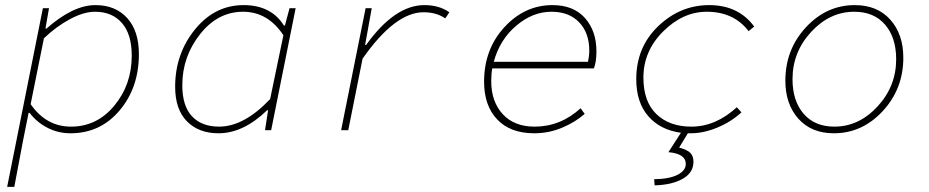

<svg xmlns="http://www.w3.org/2000/svg" viewBox="-20 -510 3640 752"><path d="M8 222 148 -478H172L158 -398H162Q266 -490 354 -490Q432 -490 478 -439.5Q524 -389 524 -298Q524 -167 448.5 -77.5Q373 12 256 12Q207 12 165 -10Q123 -32 96 -68H92L70 42L36 222ZM258 -14Q360 -14 428 -96.5Q496 -179 496 -292Q496 -376 457.5 -420Q419 -464 352 -464Q308 -464 254 -435Q200 -406 152 -360L100 -102Q161 -14 258 -14Z M836 12Q758 12 712 -35Q666 -82 666 -170Q666 -299 743.5 -394.5Q821 -490 934 -490Q1042 -490 1092 -410H1096L1114 -478H1138L1042 0H1018L1030 -78H1026Q933 12 836 12ZM838 -14Q936 -14 1038 -122L1090 -372Q1029 -464 932 -464Q833 -464 763.5 -376Q694 -288 694 -176Q694 -95 732 -54.5Q770 -14 838 -14Z M1316 0 1412 -478H1436L1410 -334H1414Q1526 -490 1642 -490Q1700 -490 1740 -462L1724 -438Q1689 -462 1639 -462Q1527 -462 1400 -280L1344 0Z M2072 12Q1979 12 1927.5 -42Q1876 -96 1876 -190Q1876 -317 1955.5 -403.5Q2035 -490 2144 -490Q2226 -490 2271 -439.5Q2316 -389 2316 -309Q2316 -267 2306 -242H1908Q1904 -221 1904 -192Q1904 -112 1949 -63Q1994 -14 2074 -14Q2175 -14 2254 -86L2270 -64Q2234 -32 2182 -10Q2130 12 2072 12ZM2140 -464Q2066 -464 2001.5 -409Q1937 -354 1914 -268H2283Q2288 -291 2288 -312Q2288 -381 2248.5 -422.5Q2209 -464 2140 -464Z M2686 12H2674L2640 68Q2673 77 2684.5 89.5Q2696 102 2696 124Q2696 166 2654.5 190Q2613 214 2544 216L2542 192Q2602 191 2634 174.5Q2666 158 2666 132Q2666 92 2598 86L2647 10Q2566 -1 2519 -55Q2472 -109 2472 -200Q2472 -325 2558 -407.5Q2644 -490 2758 -490Q2872 -490 2934 -406L2912 -388Q2854 -464 2748 -464Q2655 -464 2577.5 -387Q2500 -310 2500 -206Q2500 -112 2551 -63Q2602 -14 2688 -14Q2783 -14 2866 -90L2884 -70Q2844 -33 2790 -10.5Q2736 12 2686 12Z M3246 12Q3158 12 3107 -45Q3056 -102 3056 -194Q3056 -316 3136.5 -403Q3217 -490 3328 -490Q3416 -490 3467 -433Q3518 -376 3518 -284Q3518 -162 3437.5 -75Q3357 12 3246 12ZM3248 -14Q3344 -14 3417 -93Q3490 -172 3490 -278Q3490 -363 3446.5 -413.5Q3403 -464 3326 -464Q3230 -464 3157 -385Q3084 -306 3084 -200Q3084 -115 3127.5 -64.5Q3171 -14 3248 -14Z"/></svg>

Font: TypoPRO Source Code Pro
Style: Italic
Weight: 200
Italic angle: -11°
Monospace: yes
Designer: Paul D. Hunt, Teo Tuominen
Foundry: Adobe Systems Incorporated
Version: Version 1.030;PS 1.0;hotconv 1.0.84;makeotf.lib2.5.63406